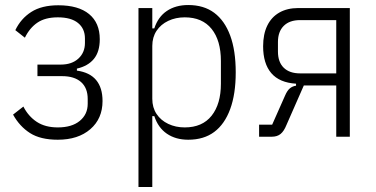

<svg xmlns="http://www.w3.org/2000/svg" viewBox="-20 -544 1495 764"><path d="M210 12Q141 12 99.5 -14.5Q58 -41 32 -88L73 -120Q93 -81 126.5 -59Q160 -37 210 -37Q266 -37 297.5 -63Q329 -89 329 -131V-150Q329 -194 302.5 -217.5Q276 -241 227 -241H129V-287H222Q266 -287 292 -311Q318 -335 318 -373V-391Q318 -430 290.5 -452.5Q263 -475 210 -475Q160 -475 129 -454Q98 -433 79 -394L41 -424Q63 -470 104.5 -496.5Q146 -523 212 -523Q292 -523 334.5 -488Q377 -453 377 -388Q377 -338 353.5 -309.5Q330 -281 286 -271V-263Q337 -256 362.5 -225.5Q388 -195 388 -142Q388 -72 339.5 -30Q291 12 210 12Z M531 200V-512H586V-431H594Q609 -477 644 -500.5Q679 -524 729 -524Q791 -524 832.5 -493Q874 -462 896 -402.5Q918 -343 918 -256Q918 -170 896 -110Q874 -50 832.5 -19Q791 12 729 12Q679 12 644 -12Q609 -36 594 -82H586V200ZM715 -37Q785 -37 822 -83.5Q859 -130 859 -211V-301Q859 -383 822 -429Q785 -475 715 -475Q679 -475 649.5 -461Q620 -447 603 -421.5Q586 -396 586 -361V-151Q586 -116 603 -90.5Q620 -65 649.5 -51Q679 -37 715 -37Z M1011 0V-48H1063L1114 -163Q1123 -184 1133.5 -192.5Q1144 -201 1158 -203V-211Q1092 -215 1059.5 -253Q1027 -291 1027 -360Q1027 -408 1043.5 -442Q1060 -476 1091.5 -494Q1123 -512 1167 -512H1372V0H1318V-204H1189L1120 -47Q1110 -22 1096.5 -11Q1083 0 1062 0ZM1174 -252H1318V-464H1174Q1132 -464 1109 -441Q1086 -418 1086 -377V-339Q1086 -297 1109 -274.5Q1132 -252 1174 -252Z"/></svg>

Font: IBM Plex Sans Condensed Light
Style: Regular
Weight: 300
Width: 3
Designer: Mike Abbink, Paul van der Laan, Pieter van Rosmalen
Foundry: Bold Monday
Version: Version 3.201